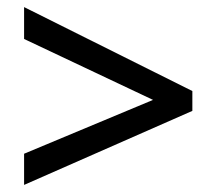

<svg xmlns="http://www.w3.org/2000/svg" viewBox="-20 -700 612 542"><path d="M48 -266 412 -418 48 -590V-680L523 -443V-387L48 -178Z"/></svg>

Font: Noto Sans Telugu UI Medium
Style: Regular
Weight: 500
Designer: Jelle Bosma - Monotype Design Team
Foundry: Monotype Imaging Inc.
Version: Version 2.005; ttfautohint (v1.8.4.7-5d5b)